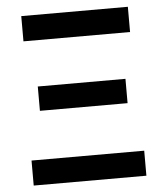

<svg xmlns="http://www.w3.org/2000/svg" viewBox="-51 -753 690 799"><g transform="rotate(-5 293.5 -353.5)"><path d="M57.6 -104.5H528.3V0H57.6ZM110.4 -409.2H476.6V-307.6H110.4ZM67.4 -707H512.7V-601.6H67.4Z"/></g></svg>

Font: Pretendard SemiBold
Style: Regular
Weight: 600
Designer: Base glyphs from Inter by Rasmus Andersson; Hangeul glyphs from Noto Sans CJK(Source Han Sans) by Jang Soo-young and Kan
Foundry: Kil Hyung-jin
Version: Version 1.309